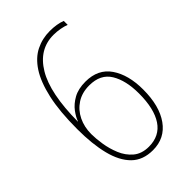

<svg xmlns="http://www.w3.org/2000/svg" viewBox="-222 -803 897 897"><g transform="rotate(-45 226.5 -354.5)"><path d="M55 -306Q55 -424 73 -504Q91 -584 122.5 -632Q154 -680 196.5 -701Q239 -722 288 -722Q335 -722 368 -709V-683Q353 -689 331.5 -693Q310 -697 288 -697Q192 -697 137.5 -606Q83 -515 82 -330H83Q90 -351 108.5 -376Q127 -401 159 -419Q191 -437 239 -437Q322 -437 363 -377Q404 -317 404 -220Q404 -112 359.5 -49.5Q315 13 236 13Q170 13 130.5 -26Q91 -65 73 -136.5Q55 -208 55 -306ZM234 -12Q305 -12 341 -66Q377 -120 377 -221Q377 -307 345 -359.5Q313 -412 239 -412Q191 -412 156.5 -389.5Q122 -367 103.5 -329Q85 -291 85 -244Q85 -215 91 -176Q97 -137 112.5 -99.5Q128 -62 157.5 -37Q187 -12 234 -12Z"/></g></svg>

Font: Noto Sans Bengali Condensed Thin
Style: Regular
Weight: 100
Width: 3
Designer: Joana Ranito - Universal Thirst; Jelle Bosma - Monotype Design Team
Foundry: Universal Thirst ehf.
Version: Version 3.000; ttfautohint (v1.8.4.7-5d5b)